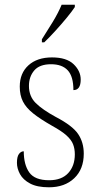

<svg xmlns="http://www.w3.org/2000/svg" viewBox="-20 -786 422 816"><path d="M188 10Q138 10 108 -6Q78 -22 65 -46Q52 -70 52 -94Q52 -120 60.5 -131.5Q69 -143 81 -143Q81 -86 104.5 -53Q128 -20 189 -20Q242 -20 270 -50.5Q298 -81 298 -130Q298 -154 290.5 -173Q283 -192 262.5 -210.5Q242 -229 202 -251Q151 -280 121 -304Q91 -328 77.5 -354.5Q64 -381 64 -418Q64 -475 101 -508.5Q138 -542 201 -542Q263 -542 293 -513Q323 -484 323 -448Q323 -403 292 -403Q292 -461 268 -487Q244 -513 197 -513Q148 -513 125.5 -486.5Q103 -460 103 -421Q103 -377 131.5 -348.5Q160 -320 217 -289Q288 -252 312 -216.5Q336 -181 336 -133Q336 -67 295.5 -28.5Q255 10 188 10ZM158 -619Q180 -653 204 -692.5Q228 -732 242 -766H298V-756Q287 -739 264 -711Q241 -683 215 -654.5Q189 -626 168 -606H158Z"/></svg>

Font: Noto Serif Lao SemiCondensed ExtraLight
Style: Regular
Weight: 200
Width: 4
Designer: Monotype Design Team
Foundry: Monotype Imaging Inc.
Version: Version 2.003; ttfautohint (v1.8.4.7-5d5b)